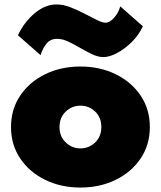

<svg xmlns="http://www.w3.org/2000/svg" viewBox="-20 -827 723 863"><path d="M341.5 16Q429.5 16 500.2 -18.8Q571 -53.5 612.2 -114.8Q653.5 -176 653.5 -256Q653.5 -336 612.2 -397.2Q571 -458.5 500.2 -493.2Q429.5 -528 341.5 -528Q253.5 -528 182.8 -493.2Q112 -458.5 70.8 -397.2Q29.5 -336 29.5 -256Q29.5 -176 70.8 -114.8Q112 -53.5 182.8 -18.8Q253.5 16 341.5 16ZM341.5 -160Q303.5 -160 275.5 -186.8Q247.5 -213.5 247.5 -256Q247.5 -299 275.5 -325.5Q303.5 -352 341.5 -352Q380 -352 407.8 -325.5Q435.5 -299 435.5 -256Q435.5 -213.5 407.8 -186.8Q380 -160 341.5 -160ZM445 -570.5Q472.5 -570.5 507 -589Q541.5 -607.5 573 -638.8Q604.5 -670 622 -709L520.5 -798.5Q514 -772 494 -748.5Q474 -725 454 -725Q439.5 -725 414.8 -737.5Q390 -750 359.2 -766Q328.5 -782 296.2 -794.5Q264 -807 234 -807Q182.5 -807 135.5 -767.2Q88.5 -727.5 60.5 -668.5L162.5 -579Q170 -605.5 187.5 -629Q205 -652.5 237 -652.5Q260.5 -652.5 287 -640Q313.5 -627.5 340.8 -611.5Q368 -595.5 394.5 -583Q421 -570.5 445 -570.5Z"/></svg>

Font: Spartan Black
Style: Regular
Weight: 900
Designer: Matt Bailey, Mirko Velimirovic
Foundry: Matt Bailey
Version: Version 1.003; ttfautohint (v1.8.3)